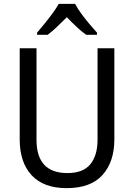

<svg xmlns="http://www.w3.org/2000/svg" viewBox="-20 -1015 694 994"><path d="M572 -293Q572 -178 511 -109.5Q450 -41 325 -41Q206 -41 144 -107.5Q82 -174 82 -294V-765H169V-291Q169 -119 329 -119Q410 -119 447.5 -164.5Q485 -210 485 -292V-765H572ZM369 -995Q380 -973 400 -945.5Q420 -918 442 -892Q464 -866 482 -846V-835H426Q402 -852 376.5 -876Q351 -900 326 -926Q300 -900 275 -876Q250 -852 227 -835H172V-846Q190 -867 211.5 -893.5Q233 -920 252.5 -946.5Q272 -973 284 -995Z"/></svg>

Font: Noto Sans Tamil UI SemiCondensed
Style: Regular
Weight: 400
Width: 4
Designer: Jelle Bosma - Monotype Design Team
Foundry: Monotype Imaging Inc.
Version: Version 2.004; ttfautohint (v1.8.4.7-5d5b)